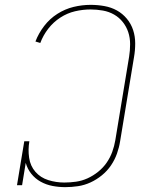

<svg xmlns="http://www.w3.org/2000/svg" viewBox="-20 -763 640 791"><path d="M249 8Q222 8 196 3Q170 -2 147.5 -14.5Q125 -27 109 -47Q93 -67 86 -92L71 0H50L80 -181H101Q95 -147 100 -113Q105 -79 126 -55Q147 -31 179 -21Q211 -11 245 -11Q269 -11 293.5 -14.5Q318 -18 341 -28.5Q364 -39 384.5 -55.5Q405 -72 419.5 -93Q434 -114 442.5 -137.5Q451 -161 455 -185L512 -530Q516 -555 516 -581Q516 -607 508.5 -630Q501 -653 486 -672Q471 -691 450 -703Q429 -715 404 -719.5Q379 -724 353 -724Q321 -724 289 -716.5Q257 -709 228.5 -690.5Q200 -672 179 -645Q158 -618 146 -586L126 -592Q139 -626 162 -656Q185 -686 216.5 -706Q248 -726 283 -734.5Q318 -743 353 -743Q382 -743 410 -738Q438 -733 461.5 -720Q485 -707 502.5 -686Q520 -665 528.5 -639Q537 -613 537 -584Q537 -555 532 -527L475 -182Q471 -156 462 -130.5Q453 -105 437.5 -82Q422 -59 400 -41Q378 -23 353 -11.5Q328 0 301.5 4Q275 8 249 8Z"/></svg>

Font: Iosevka Slab Thin Extended
Style: Italic
Weight: 100
Width: 7
Italic angle: -9°
Monospace: yes
Designer: Belleve Invis
Foundry: Belleve Invis
Version: Version 11.1.0; ttfautohint (v1.8.3)